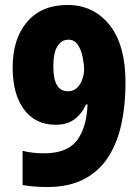

<svg xmlns="http://www.w3.org/2000/svg" viewBox="-20 -744 560 774"><path d="M486 -410Q486 -321 469.5 -244.5Q453 -168 416.5 -111Q380 -54 319 -22Q258 10 170 10Q146 10 119.5 8Q93 6 71 2V-136Q110 -126 158 -126Q250 -126 289.5 -177Q329 -228 333 -323H327Q309 -284 279.5 -262.5Q250 -241 204 -241Q123 -241 77 -302.5Q31 -364 31 -472Q31 -588 89.5 -656Q148 -724 252 -724Q357 -724 421.5 -643.5Q486 -563 486 -410ZM256 -584Q228 -584 211.5 -557.5Q195 -531 195 -475Q195 -376 254 -376Q276 -376 290.5 -390Q305 -404 312 -424.5Q319 -445 319 -463Q319 -484 313.5 -512.5Q308 -541 294.5 -562.5Q281 -584 256 -584Z"/></svg>

Font: Noto Sans Bengali Condensed ExtraBold
Style: Regular
Weight: 800
Width: 3
Designer: Joana Ranito - Universal Thirst; Jelle Bosma - Monotype Design Team
Foundry: Universal Thirst ehf.
Version: Version 3.000; ttfautohint (v1.8.4.7-5d5b)